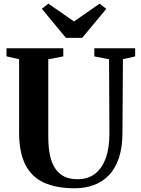

<svg xmlns="http://www.w3.org/2000/svg" viewBox="-20 -1002 754 1030"><path d="M380.5 8Q281.5 8 215.2 -22.5Q149 -53 115.8 -119Q82.5 -185 82.5 -290V-684.5L15 -699.5V-743H319.5V-699.5L239 -684V-269Q239 -207.5 249.2 -164Q259.5 -120.5 279.8 -93Q300 -65.5 329.2 -53Q358.5 -40.5 396.5 -40.5Q451 -40.5 489 -69.2Q527 -98 547 -153Q567 -208 567 -287L565 -684L486 -699.5V-743H705V-699.5L639.5 -684.5L637 -292Q637 -211 617.5 -153.8Q598 -96.5 563 -60.8Q528 -25 481.2 -8.5Q434.5 8 380.5 8ZM333.5 -799 204.5 -955 239.5 -982.5 377 -887 514.5 -982.5 550 -954.5 421 -799Z"/></svg>

Font: Merriweather 72pt
Style: Bold
Weight: 700
Version: Version 2.100